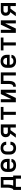

<svg xmlns="http://www.w3.org/2000/svg" viewBox="2927 -3495 746 6640"><g transform="rotate(-90 3300.0 -175.0)"><path d="M51 178V-92H83Q98 -119 107.5 -147.5Q117 -176 122.5 -205.5Q128 -235 129 -265Q130 -295 130 -325V-520H499V-92H549V178H442V0H158V178ZM392 -92V-428H237V-325Q237 -295 236 -265.5Q235 -236 231 -206.5Q227 -177 219.5 -148Q212 -119 200 -92Z M900 8Q870 8 840.5 3Q811 -2 784.5 -14.5Q758 -27 736 -48Q714 -69 700 -95Q686 -121 680.5 -150.5Q675 -180 675 -210V-310Q675 -340 680.5 -369.5Q686 -399 700 -425Q714 -451 736 -472Q758 -493 784.5 -505.5Q811 -518 840.5 -523Q870 -528 900 -528Q930 -528 959.5 -523Q989 -518 1015.5 -505.5Q1042 -493 1064 -472Q1086 -451 1100 -425Q1114 -399 1119.5 -369.5Q1125 -340 1125 -310V-214H782V-210Q782 -194 784.5 -177.5Q787 -161 794 -146Q801 -131 812 -119Q823 -107 837 -99Q851 -91 867.5 -87.5Q884 -84 900 -84Q919 -84 937.5 -86.5Q956 -89 973 -96.5Q990 -104 1002.5 -118.5Q1015 -133 1016 -152H1123Q1122 -126 1113 -101.5Q1104 -77 1087 -58Q1070 -39 1047.5 -26Q1025 -13 1001 -5.5Q977 2 951.5 5Q926 8 900 8ZM782 -306H1018V-310Q1018 -326 1015.5 -342.5Q1013 -359 1006 -374Q999 -389 988 -401Q977 -413 963 -421Q949 -429 932.5 -432.5Q916 -436 900 -436Q884 -436 867.5 -432.5Q851 -429 837 -421Q823 -413 812 -401Q801 -389 794 -374Q787 -359 784.5 -342.5Q782 -326 782 -310Z M1497 8Q1468 8 1438.5 3Q1409 -2 1382.5 -15Q1356 -28 1334.5 -49Q1313 -70 1299.5 -96Q1286 -122 1280.5 -151Q1275 -180 1275 -210V-310Q1275 -340 1280.5 -369Q1286 -398 1299.5 -424Q1313 -450 1334.5 -471Q1356 -492 1382.5 -505Q1409 -518 1438.5 -523Q1468 -528 1497 -528Q1525 -528 1552 -524Q1579 -520 1604.5 -510Q1630 -500 1652 -482.5Q1674 -465 1689 -442Q1704 -419 1711.5 -392.5Q1719 -366 1719 -338V-333H1612V-336Q1612 -357 1603 -377.5Q1594 -398 1577.5 -411.5Q1561 -425 1540 -430.5Q1519 -436 1497 -436Q1473 -436 1449.5 -427.5Q1426 -419 1410 -400.5Q1394 -382 1388 -358Q1382 -334 1382 -310V-210Q1382 -186 1388 -162Q1394 -138 1410 -119.5Q1426 -101 1449.5 -92.5Q1473 -84 1497 -84Q1519 -84 1540 -89.5Q1561 -95 1577.5 -108.5Q1594 -122 1603 -142.5Q1612 -163 1612 -184V-187H1719V-182Q1719 -154 1711.5 -127.5Q1704 -101 1689 -78Q1674 -55 1652 -37.5Q1630 -20 1604.5 -10Q1579 0 1552 4Q1525 8 1497 8Z M1859 0 1998 -190Q1971 -197 1946.5 -211.5Q1922 -226 1905.5 -248Q1889 -270 1882 -297.5Q1875 -325 1875 -352Q1875 -376 1879.5 -399Q1884 -422 1895.5 -442Q1907 -462 1925 -478Q1943 -494 1964 -503.5Q1985 -513 2008 -516.5Q2031 -520 2055 -520H2317V0H2210V-185H2120L1985 0ZM2055 -277H2210V-428H2055Q2040 -428 2025.5 -423Q2011 -418 2000.5 -407.5Q1990 -397 1986 -382Q1982 -367 1982 -352Q1982 -338 1986 -323Q1990 -308 2000.5 -297.5Q2011 -287 2025.5 -282Q2040 -277 2055 -277Z M2647 0V-428H2477V-520H2923V-428H2753V0Z M3083 0V-520H3190V-151L3367 -520H3517V0H3410V-369L3233 0Z M3621 0V-92Q3636 -92 3650 -96Q3664 -100 3675.5 -109Q3687 -118 3694 -131.5Q3701 -145 3705 -159.5Q3709 -174 3711 -188.5Q3713 -203 3714 -217.5Q3715 -232 3715.5 -247Q3716 -262 3716 -277V-520H4117V0H4010V-428H3823V-281Q3823 -261 3822.5 -240.5Q3822 -220 3820.5 -200Q3819 -180 3815.5 -160Q3812 -140 3806 -121Q3800 -102 3791 -83.5Q3782 -65 3769 -50Q3756 -35 3738 -25Q3720 -15 3700.5 -9Q3681 -3 3661 -1.5Q3641 0 3621 0Z M4500 8Q4470 8 4440.5 3Q4411 -2 4384.5 -14.5Q4358 -27 4336 -48Q4314 -69 4300 -95Q4286 -121 4280.5 -150.5Q4275 -180 4275 -210V-310Q4275 -340 4280.5 -369.5Q4286 -399 4300 -425Q4314 -451 4336 -472Q4358 -493 4384.5 -505.5Q4411 -518 4440.5 -523Q4470 -528 4500 -528Q4530 -528 4559.5 -523Q4589 -518 4615.5 -505.5Q4642 -493 4664 -472Q4686 -451 4700 -425Q4714 -399 4719.5 -369.5Q4725 -340 4725 -310V-214H4382V-210Q4382 -194 4384.5 -177.5Q4387 -161 4394 -146Q4401 -131 4412 -119Q4423 -107 4437 -99Q4451 -91 4467.5 -87.5Q4484 -84 4500 -84Q4519 -84 4537.5 -86.5Q4556 -89 4573 -96.5Q4590 -104 4602.5 -118.5Q4615 -133 4616 -152H4723Q4722 -126 4713 -101.5Q4704 -77 4687 -58Q4670 -39 4647.5 -26Q4625 -13 4601 -5.5Q4577 2 4551.5 5Q4526 8 4500 8ZM4382 -306H4618V-310Q4618 -326 4615.5 -342.5Q4613 -359 4606 -374Q4599 -389 4588 -401Q4577 -413 4563 -421Q4549 -429 4532.5 -432.5Q4516 -436 4500 -436Q4484 -436 4467.5 -432.5Q4451 -429 4437 -421Q4423 -413 4412 -401Q4401 -389 4394 -374Q4387 -359 4384.5 -342.5Q4382 -326 4382 -310Z M5047 0V-428H4877V-520H5323V-428H5153V0Z M5483 0V-520H5590V-151L5767 -520H5917V0H5810V-369L5633 0Z M6059 0 6198 -190Q6171 -197 6146.5 -211.5Q6122 -226 6105.5 -248Q6089 -270 6082 -297.5Q6075 -325 6075 -352Q6075 -376 6079.5 -399Q6084 -422 6095.5 -442Q6107 -462 6125 -478Q6143 -494 6164 -503.5Q6185 -513 6208 -516.5Q6231 -520 6255 -520H6517V0H6410V-185H6320L6185 0ZM6255 -277H6410V-428H6255Q6240 -428 6225.5 -423Q6211 -418 6200.5 -407.5Q6190 -397 6186 -382Q6182 -367 6182 -352Q6182 -338 6186 -323Q6190 -308 6200.5 -297.5Q6211 -287 6225.5 -282Q6240 -277 6255 -277Z"/></g></svg>

Font: Iosevka Aile Semibold
Style: Regular
Weight: 600
Designer: Belleve Invis
Foundry: Belleve Invis
Version: Version 31.1.0; ttfautohint (v1.8.4)